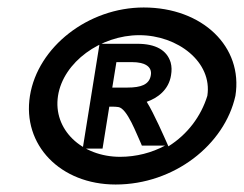

<svg xmlns="http://www.w3.org/2000/svg" viewBox="-20 -482 652 513"><path d="M60 -226C39 -95 141 11 289 11C445 11 580 -95 609 -226C630 -357 521 -462 364 -462C216 -462 81 -357 60 -226ZM135 -226C149 -316 249 -388 352 -388C455 -388 548 -316 534 -226C517 -171 481 -123 430 -91L426 -100C421 -111 391 -180 372 -210C401 -220 431 -242 437 -281C439 -293 439 -304 436 -315C426 -348 396 -365 347 -365H246L201 -85H254L272 -197H276C284 -197 291 -197 296 -196C320 -193 345 -123 357 -98L359 -93H421C386 -74 344 -63 301 -63C198 -63 121 -136 135 -226ZM280 -248 291 -316H333C367 -316 387 -304 383 -281C379 -256 357 -248 320 -248Z"/></svg>

Font: Charger Pro
Style: ExBdExtObl
Weight: 400
Designer: Jasper
Foundry: Cannot Into Space Fonts
Version: Version 1.09